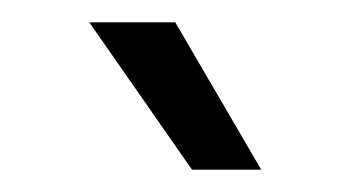

<svg xmlns="http://www.w3.org/2000/svg" viewBox="-20 -720 314 172"><path d="M152 -568 60 -700H137L214 -568Z"/></svg>

Font: Space Grotesk Light Light
Style: Regular
Weight: 300
Version: Version 2.000